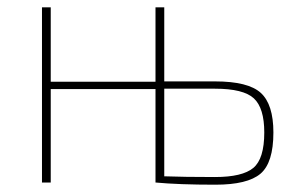

<svg xmlns="http://www.w3.org/2000/svg" viewBox="-20 -500 824 526"><path d="M430 -277H569Q660 -277 694.5 -245.5Q729 -214 729 -137Q729 -54 693.5 -24Q658 6 570 6Q470 6 406 0V-256H119V0H95V-480H119V-276H406V-480H430ZM430 -257V-17Q484 -15 569 -15Q644 -15 674 -40Q704 -65 704 -137Q704 -204 675.5 -230.5Q647 -257 569 -257Z"/></svg>

Font: Exo 2.0 Thin
Style: Regular
Weight: 250
Designer: Natanael Gama
Version: Version 1.001;PS 001.001;hotconv 1.0.70;makeotf.lib2.5.58329